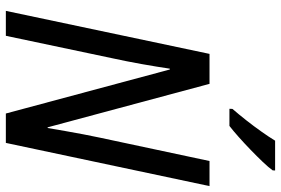

<svg xmlns="http://www.w3.org/2000/svg" viewBox="-176 -808 984 673"><g transform="rotate(90 316.5 -472.0)"><path d="M18.6 0 169.4 -713.9H274.4L426.8 -146.5H429.2Q434.1 -175.3 439.7 -207.8Q445.3 -240.2 451.4 -272Q457.5 -303.7 462.9 -329.1L544.9 -713.9H632.8L481.4 0H378.4L224.1 -574.7H221.2Q218.3 -554.7 214.1 -529.1Q210 -503.4 205.1 -476.1Q200.2 -448.7 195.1 -423.1Q189.9 -397.5 185.5 -377L106 0ZM361.8 -783.7 362.3 -794.4Q382.3 -817.4 402.6 -843.3Q422.9 -869.1 441.4 -895.3Q460 -921.4 473.6 -943.8H578.1L577.6 -935.1Q567.4 -920.9 548.1 -900.6Q528.8 -880.4 505.9 -858.2Q482.9 -835.9 460.7 -816.2Q438.5 -796.4 421.9 -783.7Z"/></g></svg>

Font: Open Sans SemiCondensed Medium
Style: Italic
Weight: 500
Width: 4
Italic angle: -12°
Designer: Monotype Design Team
Foundry: Monotype Imaging Inc.
Version: Version 3.000